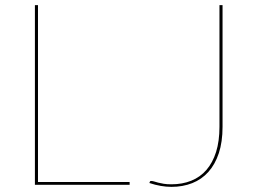

<svg xmlns="http://www.w3.org/2000/svg" viewBox="-20 -720 996 748"><path d="M116 0ZM128 -11H485V0H116V-700H128ZM847 -226Q847 -167 832.5 -123.2Q818 -79.5 791.8 -50.2Q765.5 -21 728.8 -6.5Q692 8 648 8Q607 8 562 -7Q562 -8 562.5 -8.5Q563 -9 563 -10Q564 -11.5 564.5 -13.2Q565 -15 569 -15Q574 -15 580.5 -13Q587 -11 596.2 -8.5Q605.5 -6 618 -4Q630.5 -2 648 -2Q690.5 -2 725.2 -16Q760 -30 784.2 -58Q808.5 -86 821.8 -128Q835 -170 835 -226V-700H847Z"/></svg>

Font: Lato Hairline
Style: Regular
Weight: 100
Designer: Lukasz Dziedzic
Foundry: tyPoland Lukasz Dziedzic
Version: Version 2.007; 2014-02-27